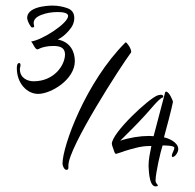

<svg xmlns="http://www.w3.org/2000/svg" viewBox="-20 -731 696 685"><path d="M116 -396C162 -396 247 -447 247 -513C247 -544 233 -581 186 -590C199 -596 212 -606 225 -621C238 -635 245 -650 245 -667C245 -684 237 -696 220 -702C203 -708 185 -711 168 -711C168 -711 169 -711 169 -711C174 -711 77 -714 77 -667C77 -664 77 -663 78 -662C78 -655 90 -633 94 -633C99 -633 102 -634 102 -637C102 -640 100 -644 100 -648C100 -661 109 -671 128 -678C146 -685 165 -688 186 -688C205 -688 223 -685 223 -674C223 -648 131 -588 91 -583C98 -576 105 -555 113 -555H115C130 -563 149 -567 170 -567C193 -567 211 -562 212 -538C212 -497 172 -441 100 -441C79 -441 51 -452 51 -484C51 -487 51 -489 52 -490V-492C53 -493 53 -495 53 -498C53 -498 53 -498 53 -498C53 -498 53 -498 53 -498C53 -498 53 -498 53 -498C53 -498 53 -499 53 -502C52 -505 51 -506 48 -506C43 -506 40 -500 40 -488C40 -433 77 -396 116 -396ZM217 -125C222 -125 224 -128 224 -133V-141C224 -205 411 -495 447 -543C448 -544 448 -545 448 -547C448 -558 433 -580 428 -580L427 -579C286 -438 203 -210 203 -147C203 -140 209 -125 217 -125ZM535 -66C540 -66 543 -67 543 -69C543 -74 535 -76 535 -87C535 -113 553 -191 560 -212H564C568 -212 602 -212 602 -204C602 -201 601 -197 599 -193L596 -186C594 -182 593 -178 593 -175C593 -172 594 -171 596 -171C605 -171 616 -188 616 -199C616 -225 577 -239 565 -241C572 -266 593 -345 597 -367C597 -373 583 -404 573 -404C570 -404 569 -402 568 -397L528 -245C523 -245 519 -246 512 -246C479 -246 442 -240 409 -229C440 -260 466 -285 495 -317C510 -332 546 -379 560 -383C563 -383 565 -393 554 -393C552 -393 548 -392 543 -391C512 -381 379 -257 379 -218C379 -215 381 -208 385 -198C388 -187 391 -182 394 -182C395 -182 401 -184 410 -187C419 -190 423 -191 424 -192C451 -200 482 -210 511 -210H520C515 -185 510 -163 510 -139C510 -139 510 -139 510 -139C511 -139 509 -66 535 -66Z"/></svg>

Font: Comforter
Style: Regular
Weight: 400
Designer: Robert E. Leuschke
Foundry: Robert E. Leuschke
Version: Version 1.013; ttfautohint (v1.8.3)